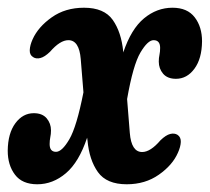

<svg xmlns="http://www.w3.org/2000/svg" viewBox="-26 -468 543 497"><path d="M293 -334.5V-332Q313.5 -393 346.8 -420.5Q380 -448 420.5 -448Q459 -448 478 -423.2Q497 -398.5 497 -361Q496.5 -316 477.2 -290Q458 -264 429.5 -264Q407.5 -264 396.2 -277.2Q385 -290.5 385 -308.5Q385 -318 386.8 -326.2Q388.5 -334.5 388.5 -344Q388.5 -364 371.5 -364Q356.5 -364 337.5 -332Q318.5 -300 303 -211.5L310 -124Q314 -74.5 342 -74.5Q363.5 -74.5 389.5 -105Q403.5 -118.5 414.5 -121.2Q425.5 -124 433.5 -119Q442.5 -113 442 -100.5Q441.5 -88 434.5 -72.5Q420.5 -40.5 385.2 -15.8Q350 9 302 9Q250 9 227.5 -22.5Q205 -54 200.5 -104.5L199.5 -111.5Q178.5 -48.5 144.8 -19.8Q111 9 70.5 9Q31.5 9 12.8 -15.8Q-6 -40.5 -6 -78Q-5.5 -123 13.8 -149Q33 -175 61.5 -175Q83.5 -175 94.8 -161.8Q106 -148.5 106 -130.5Q106 -121 104.2 -112.8Q102.5 -104.5 102.5 -95Q102.5 -75 119 -75Q134.5 -75 153.5 -107.5Q172.5 -140 190 -229L183 -315Q179 -364 151 -364Q129.5 -364 103.5 -334Q89.5 -320.5 78.5 -317.8Q67.5 -315 60 -320Q50.5 -325.5 51 -338.2Q51.5 -351 58.5 -366.5Q73 -398.5 108 -423.2Q143 -448 191.5 -448Q243.5 -448 265.8 -416.5Q288 -385 293 -334.5Z"/></svg>

Font: Fraunces 144pt SuperSoft SemiBold
Style: Italic
Weight: 600
Italic angle: -16°
Version: Version 1.000;[b76b70a41]